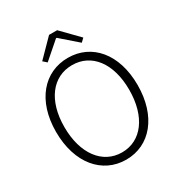

<svg xmlns="http://www.w3.org/2000/svg" viewBox="-214 -1076 1155 1234"><g transform="rotate(-30 363.0 -458.5)"><path d="M363 13C540 13 665 -135 665 -367C665 -598 540 -742 363 -742C186 -742 60 -598 60 -367C60 -135 186 13 363 13ZM363 -41C219 -41 122 -169 122 -367C122 -565 219 -688 363 -688C507 -688 603 -565 603 -367C603 -169 507 -41 363 -41ZM237 -781 361 -889H366L490 -781L515 -805L393 -930H333L210 -805Z"/></g></svg>

Font: Noto Sans TC Light
Style: Regular
Weight: 300
Designer: Ryoko NISHIZUKA 西塚涼子 (kana, bopomofo & ideographs); Paul D. Hunt (Latin, Greek & Cyrillic); Sandoll Communications 산돌커뮤니
Foundry: Adobe
Version: Version 2.004;hotconv 1.0.118;makeotfexe 2.5.65603